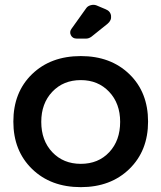

<svg xmlns="http://www.w3.org/2000/svg" viewBox="-20 -767 665 791"><path d="M415 -729Q435 -721 437.5 -702Q440 -683 423 -669L357 -616Q346 -608 335 -608H296Q279 -608 272 -622Q265 -636 275 -649L335 -733Q341 -742 353.5 -745.5Q366 -749 377 -745ZM313 -536Q436 -536 513 -461.5Q590 -387 590 -266Q590 -146 513 -71Q436 4 313 4Q189 4 112 -71Q35 -146 35 -266Q35 -387 112 -461.5Q189 -536 313 -536ZM313 -437Q241 -437 195.5 -389Q150 -341 150 -265Q150 -188 195.5 -140Q241 -92 313 -92Q385 -92 430 -140Q475 -188 475 -265Q475 -341 429.5 -389Q384 -437 313 -437Z"/></svg>

Font: Trueno
Style: Round
Weight: 400
Designer: Julieta Ulanovsky, Jasper
Foundry: Julieta Ulanovsky, Cannot Into Space Fonts
Version: Version 3.001